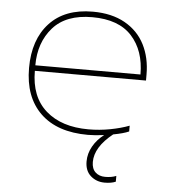

<svg xmlns="http://www.w3.org/2000/svg" viewBox="-51 -542 709 795"><g transform="rotate(5 303.5 -144.5)"><path d="M547 -230H85Q85 -122 150 -65Q215 -8 327 -8Q373 -8 417.5 -16.5Q462 -25 496 -38V-14Q474 -4 431 4Q357 63 357 125Q357 153 372.5 167.5Q388 182 413 182Q440 182 459 174V198Q441 206 413 206Q379 206 355 185Q331 164 331 125Q331 92 348 62Q365 32 394 10Q356 15 327 15Q199 15 129.5 -52Q60 -119 60 -240Q60 -358 123.5 -426.5Q187 -495 303 -495Q382 -495 437 -464Q492 -433 519.5 -379Q547 -325 547 -255ZM522 -253Q522 -352 467.5 -412Q413 -472 303 -472Q194 -472 139.5 -410Q85 -348 85 -253Z"/></g></svg>

Font: Prompt Thin
Style: Regular
Weight: 250
Designer: Katatrad Team
Foundry: CadsonDemak
Version: Version 1.001